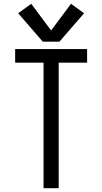

<svg xmlns="http://www.w3.org/2000/svg" viewBox="-20 -994 540 1014"><path d="M210 0V-663H60V-735H440V-663H290V0ZM206 -774 76 -924 145 -974 250 -833 355 -974 424 -924 294 -774Z"/></svg>

Font: Iosevka SS08
Style: Regular
Weight: 400
Monospace: yes
Designer: Belleve Invis
Foundry: Belleve Invis
Version: 2.1.0; ttfautohint (v1.8.2)